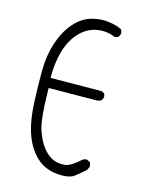

<svg xmlns="http://www.w3.org/2000/svg" viewBox="-117 -869 734 932"><g transform="rotate(15 250.0 -403.0)"><path d="M288.1 -793.5Q257.3 -793.5 224.6 -784.2Q179.2 -771.5 141.6 -728.5Q103.5 -684.6 82.8 -621.1Q62 -557.6 61 -485.4Q61 -470.2 61 -455.1Q61 -394 64 -323.7Q67.9 -237.8 85.7 -179.2Q103.5 -120.6 135.3 -82Q166.5 -43.9 200.7 -29.8Q240.2 -13.2 282.7 -13.2Q325.2 -13.2 346.2 -28.8Q371.6 -48.3 396.5 -70.8L404.3 -85.9Q404.8 -88.9 404.8 -91.3Q404.8 -103 398.4 -111.8L384.3 -118.7Q382.8 -119.1 380.4 -119.1Q377.9 -119.1 374.5 -118.2Q367.2 -117.2 361.3 -112.3Q337.4 -90.3 318.8 -79.1Q302.2 -69.3 289.1 -66.9Q280.8 -65.9 272 -65.9Q252.4 -65.9 232.4 -72.3Q203.1 -82.5 176.8 -114.7Q150.4 -147 133.1 -198.7Q115.7 -250.5 113.8 -393.6V-406.7L357.4 -408.7Q368.2 -410.2 377.4 -416L384.3 -430.2Q384.8 -431.6 384.8 -432.6Q384.8 -443.8 379.4 -451.7L365.2 -458.5L109.9 -456.5V-469.7Q109.9 -534.2 127 -593.3Q145.5 -656.2 184.6 -695.3Q231 -742.2 295.9 -742.2Q327.1 -742.2 356 -730Q357.4 -729.5 360.6 -729.5Q363.8 -729.5 368.4 -730.7Q373 -731.9 377.4 -734.9L384.3 -749.5Q384.8 -751 384.8 -752Q384.8 -764.2 378.4 -772.9Q354 -786.1 313.5 -791.5Q301.3 -793.5 288.1 -793.5Z"/></g></svg>

Font: NaikaiFont
Style: ExtraLight
Weight: 200
Version: Version 1.89